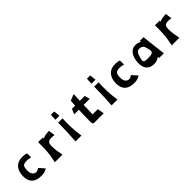

<svg xmlns="http://www.w3.org/2000/svg" viewBox="424 -2492 4209 4209"><g transform="rotate(-45 2528.0 -388.0)"><path d="M447 6Q153 6 153 -273Q153 -425 234 -509.5Q315 -594 459 -587Q561 -582 571 -563V-440Q500 -462 439 -459Q352 -455 329.5 -417.5Q307 -380 307 -274Q315 -177 376 -144Q437 -111 514 -171L628 -43Q573 -13 536 -3.5Q499 6 447 6Z M1258 -576 1280 -424Q1227 -433 1189 -433Q1151 -433 1127 -425Q1103 -417 1089 -402Q1075 -387 1069.5 -365Q1064 -343 1062.5 -315Q1061 -287 1063 -253Q1065 -206 1070 -168.5Q1075 -131 1100 2H864Q898 -157 907 -261.5Q916 -366 916 -572L1063 -567V-536Q1099 -557 1139.5 -565Q1180 -573 1258 -576Z M1531 -648 1538 -796H1640L1657 -648ZM1507 0Q1528 -308 1528 -560H1663Q1655 -435 1660 -291.5Q1665 -148 1690 0Z M2189 -155H2352L2379 0H2093Q2059 -3 2049.5 -19Q2040 -35 2041 -74Q2041 -78 2041.5 -128.5Q2042 -179 2043.5 -266Q2045 -353 2049 -441H1905L1957 -562H2055Q2058 -633 2064 -704L2211 -764L2204 -562H2355L2387 -441H2199Z M2648 -648 2655 -796H2757L2774 -648ZM2624 0Q2645 -308 2645 -560H2780Q2772 -435 2777 -291.5Q2782 -148 2807 0Z M3326 6Q3032 6 3032 -273Q3032 -425 3113 -509.5Q3194 -594 3338 -587Q3440 -582 3450 -563V-440Q3379 -462 3318 -459Q3231 -455 3208.5 -417.5Q3186 -380 3186 -274Q3194 -177 3255 -144Q3316 -111 3393 -171L3507 -43Q3452 -13 3415 -3.5Q3378 6 3326 6Z M3930 20Q3805 20 3746.5 -52Q3688 -124 3693 -256Q3699 -390 3760 -479.5Q3821 -569 3925 -567Q4005 -565 4065 -530L4061 -562H4177L4241 2H4093V-37Q4023 20 3930 20ZM3918 -165Q4031 -165 4062 -192.5Q4093 -220 4070 -299Q4067 -309 4061.5 -331Q4056 -353 4053 -363Q4050 -373 4043 -390Q4036 -407 4027 -415Q4018 -423 4005 -432.5Q3992 -442 3973 -445.5Q3954 -449 3929 -449Q3888 -449 3859.5 -420Q3831 -391 3805 -290Q3784 -208 3804.5 -186.5Q3825 -165 3918 -165Z M4881 -576 4903 -424Q4850 -433 4812 -433Q4774 -433 4750 -425Q4726 -417 4712 -402Q4698 -387 4692.5 -365Q4687 -343 4685.5 -315Q4684 -287 4686 -253Q4688 -206 4693 -168.5Q4698 -131 4723 2H4487Q4521 -157 4530 -261.5Q4539 -366 4539 -572L4686 -567V-536Q4722 -557 4762.5 -565Q4803 -573 4881 -576Z"/></g></svg>

Font: OpenDyslexic
Style: Bold
Weight: 800
Designer: Abbie Gonzalez
Version: Version 0.920;hotconv 1.0.109;makeotfexe 2.5.65596